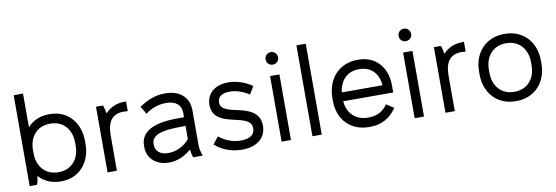

<svg xmlns="http://www.w3.org/2000/svg" viewBox="-54 -1105 4338 1498"><g transform="rotate(-10 2114.5 -356.0)"><path d="M329 6H338C475 6 571 -99 571 -247V-273C571 -421 475 -526 338 -526H329C259 -526 200 -499 159 -453V-720H85V0H143C150 -17 156 -45 158 -68C199 -21 259 6 329 6ZM322 -68C224 -68 159 -142 159 -247V-273C159 -379 225 -452 322 -452H330C427 -452 493 -379 493 -273V-247C493 -141 427 -68 330 -68Z M702 0H776V-279C776 -392 818 -445 909 -445C919 -445 933 -444 940 -443V-520H928C864 -520 811 -496 774 -454C771 -477 764 -502 758 -520H702Z M1189 8C1252 8 1313 -17 1366 -64C1369 -42 1374 -15 1380 0H1456C1447 -22 1438 -57 1438 -85V-362C1438 -464 1368 -529 1252 -529H1246C1173 -529 1107 -502 1044 -459L1081 -398C1125 -433 1186 -454 1241 -454H1247C1321 -454 1364 -417 1364 -356V-320H1316C1116 -320 1018 -265 1018 -153V-146C1018 -53 1088 8 1189 8ZM1193 -66C1134 -66 1094 -98 1094 -149V-154C1094 -223 1163 -251 1331 -251H1364V-147C1323 -98 1263 -66 1193 -66Z M1768 8C1885 8 1959 -51 1959 -149C1959 -259 1863 -286 1778 -304C1711 -318 1653 -333 1653 -386C1653 -430 1688 -455 1747 -455C1801 -455 1856 -436 1902 -405L1939 -466C1889 -502 1820 -528 1750 -528C1644 -528 1576 -470 1576 -379C1576 -273 1669 -250 1753 -231C1820 -216 1881 -201 1881 -141C1881 -91 1842 -64 1771 -64C1708 -64 1651 -85 1598 -127L1554 -71C1605 -22 1685 8 1768 8Z M2118 -604C2146 -604 2168 -625 2168 -653C2168 -681 2146 -703 2118 -703C2090 -703 2069 -681 2069 -653C2069 -625 2090 -604 2118 -604ZM2081 0H2155V-520H2081Z M2325 0H2399V-720H2325Z M2773 6H2781C2873 6 2943 -34 2992 -107L2933 -146C2904 -102 2858 -68 2787 -68H2777C2681 -68 2616 -131 2609 -227H3005V-283C3005 -429 2916 -526 2782 -526H2774C2628 -526 2530 -420 2530 -263V-244C2530 -95 2628 6 2773 6ZM2610 -297C2622 -392 2681 -452 2769 -452H2779C2867 -452 2927 -390 2932 -297Z M3172 -604C3200 -604 3222 -625 3222 -653C3222 -681 3200 -703 3172 -703C3144 -703 3123 -681 3123 -653C3123 -625 3144 -604 3172 -604ZM3135 0H3209V-520H3135Z M3379 0H3453V-279C3453 -392 3495 -445 3586 -445C3596 -445 3610 -444 3617 -443V-520H3605C3541 -520 3488 -496 3451 -454C3448 -477 3441 -502 3435 -520H3379Z M3933 6H3943C4084 6 4183 -99 4183 -247V-273C4183 -421 4084 -526 3943 -526H3933C3792 -526 3693 -421 3693 -273V-247C3693 -99 3792 6 3933 6ZM3934 -68C3836 -68 3771 -142 3771 -247V-273C3771 -379 3837 -452 3934 -452H3942C4039 -452 4105 -379 4105 -273V-247C4105 -142 4040 -68 3942 -68Z"/></g></svg>

Font: Fixel Text Regular
Style: Regular
Weight: 400
Width: 4
Designer: AlfaBravo + MacPaw
Foundry: Kyrylo Tkachov, Marchela Mozhyna, Serhii Makarenko, Maria Weinstein, Zakhar Kryvoshyya
Version: Version 1.211